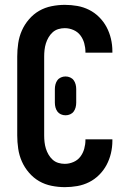

<svg xmlns="http://www.w3.org/2000/svg" viewBox="-20 -763 540 791"><path d="M247 8Q220 8 192.5 2.5Q165 -3 141.5 -16.5Q118 -30 99.5 -51.5Q81 -73 70 -98Q59 -123 55 -150.5Q51 -178 51 -205V-530Q51 -557 55 -584.5Q59 -612 70 -637Q81 -662 99.5 -683.5Q118 -705 141.5 -718.5Q165 -732 192.5 -737.5Q220 -743 247 -743Q273 -743 298.5 -738.5Q324 -734 347 -722.5Q370 -711 388.5 -692.5Q407 -674 419 -651.5Q431 -629 437 -603.5Q443 -578 443 -552V-546H332V-549Q332 -567 327 -585Q322 -603 311 -617.5Q300 -632 282.5 -639.5Q265 -647 247 -647Q233 -647 220 -643Q207 -639 197 -630Q187 -621 180 -609Q173 -597 169 -584Q165 -571 163.5 -557.5Q162 -544 162 -530V-205Q162 -191 163.5 -177.5Q165 -164 169 -151Q173 -138 180 -126Q187 -114 197 -105Q207 -96 220 -92Q233 -88 247 -88Q265 -88 282.5 -95.5Q300 -103 311 -117.5Q322 -132 327 -150Q332 -168 332 -186V-189H443V-183Q443 -157 437 -131.5Q431 -106 419 -83.5Q407 -61 388.5 -42.5Q370 -24 347 -12.5Q324 -1 298.5 3.5Q273 8 247 8ZM250 -288Q240 -288 231 -292Q222 -296 216.5 -303.5Q211 -311 208.5 -320.5Q206 -330 206 -340V-396Q206 -406 208.5 -415.5Q211 -425 216.5 -432.5Q222 -440 231 -444Q240 -448 250 -448Q260 -448 269 -444Q278 -440 283.5 -432.5Q289 -425 291.5 -415.5Q294 -406 294 -396V-340Q294 -330 291.5 -320.5Q289 -311 283.5 -303.5Q278 -296 269 -292Q260 -288 250 -288Z"/></svg>

Font: Iosevka Fixed
Style: Bold
Weight: 700
Monospace: yes
Designer: Belleve Invis
Foundry: Belleve Invis
Version: Version 32.3.0